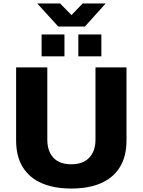

<svg xmlns="http://www.w3.org/2000/svg" viewBox="-20 -1076 823 1108"><path d="M391 12Q292 12 220.5 -19Q149 -50 111 -112Q73 -174 73 -266V-687H253V-270Q253 -204 288 -166Q323 -128 391 -128Q459 -128 495 -166Q531 -204 531 -270V-687H710V-266Q710 -174 672 -112Q634 -50 563 -19Q492 12 391 12ZM220 -751V-877H352V-751ZM432 -751V-877H565V-751ZM195 -1056H327L421 -960L364 -959L457 -1056H590L470 -923H316Z"/></svg>

Font: Archivo SemiBold ExtraBold
Style: Regular
Weight: 800
Version: Version 2.001